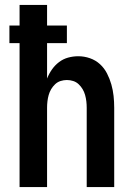

<svg xmlns="http://www.w3.org/2000/svg" viewBox="-20 -755 540 775"><path d="M59 0V-581H18V-652H59V-735H170V-652H250V-581H170V-438Q178 -458 190 -475Q202 -492 218.5 -504.5Q235 -517 255 -522.5Q275 -528 296 -528Q320 -528 343 -520Q366 -512 383.5 -496Q401 -480 412 -458.5Q423 -437 429.5 -414Q436 -391 438.5 -367.5Q441 -344 441 -320V0H330V-320Q330 -333 328.5 -346Q327 -359 323.5 -371.5Q320 -384 313.5 -395Q307 -406 297.5 -415Q288 -424 275.5 -428Q263 -432 250 -432Q237 -432 224.5 -428Q212 -424 202.5 -415Q193 -406 186.5 -395Q180 -384 176.5 -371.5Q173 -359 171.5 -346Q170 -333 170 -320V0Z"/></svg>

Font: Iosevka Curly
Style: Bold
Weight: 700
Monospace: yes
Designer: Belleve Invis
Foundry: Belleve Invis
Version: Version 22.1.2; ttfautohint (v1.8.4)